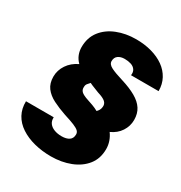

<svg xmlns="http://www.w3.org/2000/svg" viewBox="-175 -861 936 995"><g transform="rotate(30 293.5 -363.5)"><path d="M272 10Q219 10 172 -2Q125 -14 89.5 -37.5Q54 -61 35.5 -95Q17 -129 18 -173H184Q183 -151 193.5 -137Q204 -123 223.5 -115.5Q243 -108 268 -108Q296 -108 312.5 -119Q329 -130 329 -154Q329 -166 320 -174.5Q311 -183 289.5 -192Q268 -201 229 -213Q185 -228 150.5 -245.5Q116 -263 96.5 -289Q77 -315 77 -355Q77 -393 99 -426Q121 -459 161 -478Q143 -496 135 -517Q127 -538 127 -560Q127 -617 157.5 -656.5Q188 -696 239.5 -716.5Q291 -737 353 -737Q403 -737 446 -725Q489 -713 520.5 -690.5Q552 -668 569.5 -635.5Q587 -603 587 -562H422Q425 -582 416 -595Q407 -608 390 -613.5Q373 -619 352 -619Q328 -619 313 -608Q298 -597 298 -575Q298 -556 323 -543.5Q348 -531 395 -517Q447 -501 482 -481Q517 -461 534.5 -434Q552 -407 552 -369Q552 -332 531.5 -300.5Q511 -269 473 -252Q487 -233 494.5 -211Q502 -189 502 -166Q502 -109 471 -70Q440 -31 387.5 -10.5Q335 10 272 10ZM360 -312Q367 -319 371.5 -327Q376 -335 377 -345Q380 -364 366.5 -376.5Q353 -389 319 -399Q305 -405 290 -410.5Q275 -416 261 -423Q253 -415 247 -407Q241 -399 241 -389Q239 -371 250.5 -360Q262 -349 293 -339Q306 -335 325 -328Q344 -321 360 -312Z"/></g></svg>

Font: Mona Sans ExtraLight ExtraBold
Style: Italic
Weight: 800
Italic angle: -11.6951°
Version: Version 2.000